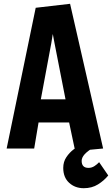

<svg xmlns="http://www.w3.org/2000/svg" viewBox="-20 -782 590 1011"><path d="M376 14 344 -137H183L160 0H15L168 -741L349 -762L523 0ZM258 -603 250 -554 195 -259H325L267 -555ZM421 209Q375 209 344 180.5Q313 152 313 102Q313 70 329.5 45.5Q346 21 368 4.5Q390 -12 407 -19L481 -11Q441 13 425.5 30.5Q410 48 410 65Q410 102 446 102Q463 102 477.5 92.5Q492 83 502 72L550 142Q528 169 496 189Q464 209 421 209Z"/></svg>

Font: Freeman
Style: Regular
Weight: 400
Designer: Vernon Adams, Aoife Mooney, Rodrigo Fuenzalida
Foundry: Rodrigo Fuenzalida
Version: Version 1.000; ttfautohint (v1.8.4.7-5d5b)